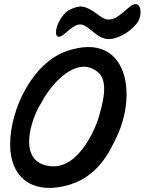

<svg xmlns="http://www.w3.org/2000/svg" viewBox="-20 -919 713 947"><path d="M298 -752C378 -823 386 -804 452 -752C468 -739 491 -727 514 -726C555 -726 614 -754 652 -800C690 -845 676 -934 618 -884C571 -844 545 -819 509 -823C477 -826 439 -877 388 -886C352 -892 309 -862 306 -859C244 -800 238 -700 298 -752ZM293 0C462 -36 523 -176 555 -243C660 -462 605 -766 312 -668C139 -610 30 -378 30 -207C30 -48 132 35 293 0ZM184 -412C229 -501 358 -651 463 -563C518 -518 487 -408 464 -331C457 -307 376 -87 233 -99C55 -113 137 -343 184 -412Z"/></svg>

Font: Carybe
Style: Regular
Weight: 400
Designer: Genilson Lima Santos
Foundry: Genilson Lima Santos
Version: Version 1.010;PS 001.010;hotconv 1.0.70;makeotf.lib2.5.58329